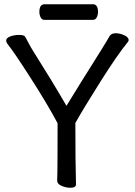

<svg xmlns="http://www.w3.org/2000/svg" viewBox="-20 -872 640 907"><path d="M312 15Q292 15 271 6Q250 -3 250 -19Q250 -40 251 -55Q252 -108 252 -290Q204 -380 124.5 -504Q45 -628 15 -665Q9 -674 9 -679Q9 -693 28.5 -700Q48 -707 69 -707Q93 -707 98 -699.5Q103 -692 111 -676Q126 -647 139 -627Q227 -488 294 -372Q348 -461 457 -634Q485 -679 498 -702Q506 -715 527 -715Q546 -715 567 -705.5Q588 -696 588 -682L585 -675Q535 -614 454.5 -486.5Q374 -359 336 -291Q336 -107 339 -1Q339 15 312 15ZM190 -778Q178 -778 172 -790Q166 -802 166 -816Q166 -852 191 -852H419Q443 -852 443 -815Q443 -802 437 -790Q431 -778 418 -778Z"/></svg>

Font: LXGW WenKai TC
Style: Bold
Weight: 700
Designer: LXGW / Fontworks Inc.
Foundry: LXGW / Fontworks Inc.
Version: Version 1.330;April 28, 2024